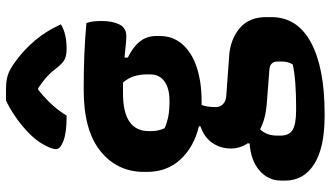

<svg xmlns="http://www.w3.org/2000/svg" viewBox="-251 -601 1102 640"><g transform="rotate(-90 300.0 -281.0)"><path d="M125 -63Q125 -97 143.5 -124Q162 -151 199 -164V-169Q131 -185 89 -230Q47 -275 47 -342V-352Q47 -441 116 -497Q185 -553 320 -553Q385 -553 435.5 -551Q486 -549 543 -544Q550 -527 550 -494Q550 -457 538.5 -434Q527 -411 500 -411Q485 -411 468 -413Q451 -415 428 -417V-406Q463 -389 481.5 -366Q500 -343 500 -311V-300Q500 -255 472 -223.5Q444 -192 395 -176Q346 -160 283 -160Q276 -160 270 -160Q263 -141 263 -113Q263 -99 272 -89.5Q281 -80 297 -78L435 -68Q489 -64 526 -33Q563 -2 563 55V72Q563 159 478.5 204.5Q394 250 242 250H233Q127 250 72.5 215Q18 180 18 119V106Q18 62 51.5 33Q85 4 142 0V-7Q125 -32 125 -63ZM193 -283Q212 -275 232 -271Q252 -267 283 -267Q326 -267 349 -284Q372 -301 372 -331V-343Q372 -363 366.5 -383Q361 -403 345 -422Q328 -422 309 -422Q183 -422 183 -336V-328Q183 -303 193 -283ZM251 155H264Q305 155 340.5 152.5Q376 150 405 144Q411 134 413 125Q415 116 415 106V94Q415 68 388 66L271 57Q224 53 189 35Q168 56 168 92V103Q168 133 188 144Q208 155 251 155ZM285 -812H321Q350 -812 369.5 -806Q389 -800 417 -779Q454 -752 485 -715.5Q516 -679 539 -629Q522 -619 502.5 -614.5Q483 -610 457 -610Q434 -610 421 -617Q408 -624 391 -646Q381 -660 366.5 -673.5Q352 -687 326 -705H321Q287 -677 267 -654Q247 -631 235 -610H229Q178 -610 150.5 -620.5Q123 -631 123 -645Q123 -664 146 -700Q161 -722 185 -744Q209 -766 236 -784Q263 -802 285 -812Z"/></g></svg>

Font: Recursive Sn Csl St XBd
Style: Regular
Weight: 800
Version: Version 1.085;hotconv 1.1.0;makeotfexe 2.6.0; ttfautohint (v